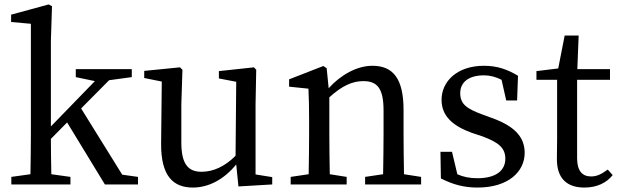

<svg xmlns="http://www.w3.org/2000/svg" viewBox="-20 -830 2782 864"><path d="M530 -44 345 -342 471 -469 573 -483V-519H321V-483L407 -465L209 -261V-646L214 -802L199 -810L30 -764V-731L119 -723V-230C119 -171 118 -106 117 -46L31 -34V0H297V-34L211 -46C210 -97 209 -153 209 -205L282 -279L452 0H601V-34Z M1130 -45V-361L1133 -516L1123 -527L965 -510V-477L1043 -462L1040 -129C992 -81 940 -57 887 -57C827 -57 796 -91 796 -189V-361L801 -516L790 -527L629 -511V-479L708 -463L705 -184C704 -38 759 14 848 14C917 14 987 -21 1043 -90L1053 9L1205 0V-33Z M1798 -46C1797 -101 1796 -177 1796 -230V-335C1796 -476 1749 -534 1656 -534C1588 -534 1515 -495 1459 -433L1450 -523L1435 -533L1281 -473V-440L1368 -431C1370 -387 1371 -349 1371 -287V-230C1371 -179 1370 -102 1369 -46L1288 -34V0H1540V-34L1464 -46C1463 -102 1462 -179 1462 -230V-392C1519 -444 1566 -465 1615 -465C1679 -465 1706 -431 1706 -332V-230C1706 -177 1705 -101 1704 -46L1623 -34V0H1875V-34Z M2153 -314C2079 -341 2051 -362 2051 -411C2051 -459 2088 -491 2158 -491C2185 -491 2211 -484 2237 -471L2258 -378H2307L2311 -489C2263 -518 2217 -534 2158 -534C2035 -534 1967 -462 1967 -381C1967 -306 2020 -263 2101 -233L2152 -216C2224 -189 2254 -164 2254 -116C2254 -64 2214 -28 2128 -28C2093 -28 2064 -34 2038 -46L2014 -147H1962L1964 -27C2018 0 2066 14 2129 14C2268 14 2341 -58 2341 -142C2341 -211 2299 -262 2191 -300Z M2715 -67C2686 -46 2666 -36 2640 -36C2601 -36 2577 -60 2577 -118V-471H2725V-519H2578L2584 -670H2521L2492 -522L2394 -510V-471H2487V-205C2487 -164 2486 -140 2486 -114C2486 -26 2532 14 2610 14C2666 14 2709 -7 2737 -42Z"/></svg>

Font: Source Han Serif JP Medium
Style: Regular
Weight: 500
Designer: Ryoko NISHIZUKA 西塚涼子 (kana & ideographs); Frank Grießhammer (Latin, Greek & Cyrillic); Wenlong ZHANG 张文龙 (bopomofo); San
Foundry: Adobe Systems Incorporated
Version: Version 1.001;PS 1.001;hotconv 16.6.54;makeotf.lib2.5.65590